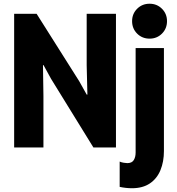

<svg xmlns="http://www.w3.org/2000/svg" viewBox="-20 -794 954 1034"><path d="M56.2 0V-719.7H177.2L406.7 -356.4L446.8 -284.7H450.7L446.8 -442.9V-719.7H604.5V0H482.9L254.9 -369.6L214.4 -443.4H211.4L213.9 -276.9V0ZM690.4 219.7Q675.3 219.7 657.5 217.8Q639.6 215.8 624.5 212.4V76.2Q634.3 80.6 646.5 82.5Q658.7 84.5 665.5 84.5Q690.4 84.5 700.4 68.1Q710.4 51.8 710.4 27.3V-535.2H862.8V19.5Q862.8 76.7 844.2 122.1Q825.7 167.5 787.4 193.6Q749 219.7 690.4 219.7ZM785.6 -585.9Q745.6 -585.9 718.5 -613Q691.4 -640.1 691.4 -680.2Q691.4 -719.7 718.5 -746.8Q745.6 -773.9 785.6 -773.9Q825.2 -773.9 852.3 -746.8Q879.4 -719.7 879.4 -680.2Q879.4 -640.1 852.3 -613Q825.2 -585.9 785.6 -585.9Z"/></svg>

Font: Reddit Sans Condensed ExtraBold
Style: Regular
Weight: 800
Designer: Stephen Hutchings
Foundry: Reddit
Version: Version 1.014